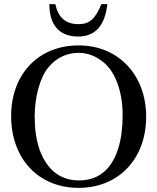

<svg xmlns="http://www.w3.org/2000/svg" viewBox="-20 -896 762 930"><path d="M471 -876C442 -805 414 -779 360 -779C297 -779 261 -813 248 -876H219C219 -779 264 -719 358 -719C440 -719 488 -770 500 -876ZM688 -331C688 -529 557 -676 361 -676C166 -676 34 -537 34 -334C34 -126 167 14 361 14C553 14 688 -125 688 -331ZM574 -337C574 -217 546 -123 491 -70C456 -37 412 -22 362 -22C316 -22 272 -36 238 -67C177 -123 148 -213 148 -332C148 -427 174 -524 217 -573C256 -618 306 -640 360 -640C407 -640 447 -623 483 -593C540 -545 574 -451 574 -337Z"/></svg>

Font: XITS Math
Style: Regular
Weight: 400
Designer: MicroPress Inc., with final additions and corrections provided by Coen Hoffman, Elsevier (retired)
Version: Version 1.108